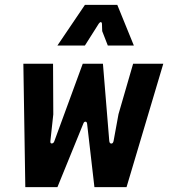

<svg xmlns="http://www.w3.org/2000/svg" viewBox="-20 -770 695 789"><path d="M84 -1 76 -508H198L199 -300L187 -190Q186 -180 193 -180.5Q200 -181 203 -189L320 -508H403L429 -191Q430 -180 437.5 -180Q445 -180 447 -192L467 -301L527 -508H651L500 -1H368L338 -261Q337 -270 331 -270Q325 -270 322 -261L216 -1ZM216 -583 329 -750H462L530 -583H423L400 -642L399 -671Q399 -678 395 -679Q391 -680 386 -673L329 -583Z"/></svg>

Font: Finlandica SemiBold
Style: Italic
Weight: 600
Italic angle: -8°
Designer: Niklas Ekholm, Juho Hiilivirta, Jaakko Suomalainen
Foundry: Helsinki Type Studio
Version: Version 1.063